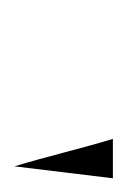

<svg xmlns="http://www.w3.org/2000/svg" viewBox="26 -844 180 273"><g transform="rotate(90 116.5 -707.0)"><path d="M177 -777C191 -731 202 -683 216 -637L233 -777Z"/></g></svg>

Font: Charger Sport
Style: HLExtObl
Weight: 100
Designer: Jasper
Foundry: Cannot Into Space Fonts
Version: Version 1.1